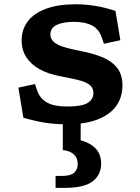

<svg xmlns="http://www.w3.org/2000/svg" viewBox="-20 -576 660 908"><path d="M90.5 -19.5 66.9 -161.6 145.4 -178.5 155.4 -148.8Q165 -121.2 183.5 -104.4Q201.9 -87.6 230.8 -79.8Q259.7 -72.1 300.9 -72.4Q366.9 -72.3 394.2 -89.2Q421.6 -106 421.6 -135.5Q421.6 -158.8 406.6 -172.2Q391.7 -185.8 364.2 -193.7Q336.8 -201.6 281.6 -212.2L264.7 -215.5Q208.8 -225.9 168.1 -248.2Q127.3 -270.5 104.8 -304.9Q82.3 -339.3 82.3 -385.2Q82.3 -436 111 -474.5Q139.8 -512.9 196.9 -534.3Q254.1 -555.8 337.2 -555.8Q383.4 -555.8 429.6 -548.4Q475.8 -541.1 526.1 -524.1L549.2 -385.9L471.5 -369L461 -399.5Q447.6 -438.7 415.1 -455.6Q382.6 -472.6 329.1 -472.7Q277.6 -472.4 248 -458.2Q218.3 -444 218.3 -414Q218.3 -393.4 232.5 -379.6Q246.7 -365.8 272 -356.9Q297.2 -348 338.3 -339.5L349.2 -337.3Q419.5 -324 464.3 -305.3Q509.2 -286.7 534.1 -254.8Q559.1 -222.9 559.1 -172.1Q559.1 -116.3 529.8 -75.1Q500.5 -33.9 441.3 -11Q382.1 11.9 294.8 11.9Q237.2 11.9 186.5 3.2Q135.8 -5.6 90.5 -19.5ZM242.8 255.9H274.8Q312.9 255.9 330.2 241.1Q347.6 226.3 347.6 199.8Q347.6 170.8 328.8 153.8Q309.9 136.8 277 133.8V-24H361.5V112.3L346 84.1Q398.6 94.2 428.5 122.4Q458.3 150.6 458.3 198.2Q458.3 250.8 418 281.6Q377.7 312.5 287.3 312.5H242.8Z"/></svg>

Font: Monaspace Xenon Var
Style: Regular
Weight: 400
Designer: Riley Cran and the Lettermatic Team
Version: Version 1.000 (Monaspace Xenon Var)